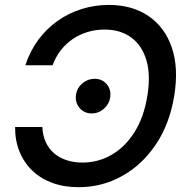

<svg xmlns="http://www.w3.org/2000/svg" viewBox="-20 -758 770 788"><path d="M302.7 10.3Q242.7 10.3 194.3 -7.6Q146 -25.4 111.8 -58.6Q77.6 -91.8 59.6 -137Q41.5 -182.1 42 -236.8H153.8Q155.3 -201.7 168 -174.3Q180.7 -147 202.6 -128.4Q224.6 -109.9 254.2 -100.3Q283.7 -90.8 318.4 -90.8Q382.8 -90.8 438 -122.6Q493.2 -154.3 531.7 -215.3Q570.3 -276.4 584.5 -363.3Q599.1 -450.2 580.8 -511.2Q562.5 -572.3 518.1 -604.5Q473.6 -636.7 408.7 -636.7Q374 -636.7 341.3 -627.2Q308.6 -617.7 280.3 -598.9Q252 -580.1 230.5 -553Q209 -525.9 195.8 -490.2H84Q103 -548.3 137 -594.2Q170.9 -640.1 216.1 -672.1Q261.2 -704.1 314.9 -720.9Q368.7 -737.8 426.3 -737.8Q522 -737.8 589.1 -692.4Q656.2 -647 685.1 -563Q713.9 -479 694.8 -363.3Q675.8 -248 619.1 -164.3Q562.5 -80.6 480.5 -35.2Q398.4 10.3 302.7 10.3ZM356.4 -292.5Q325.2 -292.5 306.2 -315.4Q287.1 -338.4 292 -370.6Q296.9 -398.4 318.8 -416.5Q340.8 -434.6 367.7 -434.6Q399.9 -434.6 418.5 -411.9Q437 -389.2 432.1 -357.9Q428.2 -330.6 406.2 -311.5Q384.3 -292.5 356.4 -292.5Z"/></svg>

Font: Inter 18pt Medium
Style: Italic
Weight: 500
Italic angle: -9.3988°
Designer: Rasmus Andersson
Foundry: rsms
Version: Version 4.001;git-66647c0bb